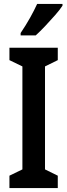

<svg xmlns="http://www.w3.org/2000/svg" viewBox="-20 -957 343 977"><path d="M274 0H28V-63L94 -95V-619L28 -651V-714H274V-651L209 -619V-95L274 -63ZM298 -928Q285 -908 261 -880.5Q237 -853 210.5 -825Q184 -797 162 -777H85V-789Q112 -829 133 -866.5Q154 -904 169 -937H298Z"/></svg>

Font: Noto Sans Telugu ExtraCondensed SemiBold
Style: Regular
Weight: 600
Width: 2
Designer: Jelle Bosma - Monotype Design Team
Foundry: Monotype Imaging Inc.
Version: Version 2.005; ttfautohint (v1.8.4.7-5d5b)